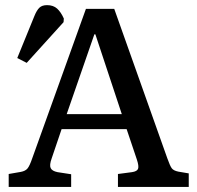

<svg xmlns="http://www.w3.org/2000/svg" viewBox="-20 -735 776 755"><path d="M85 -487.8 47.9 -506.8 115.2 -671.9Q124.5 -694.8 135 -704.8Q145.5 -714.8 165 -714.8Q189.5 -714.8 204.6 -701.2Q219.7 -687.5 231 -662.1L230 -647.9ZM14.2 0V-50.8L62 -59.1Q80.1 -62.5 88.4 -72.8Q96.7 -83 106.9 -112.8L317.9 -700.2H429.2L638.2 -111.8Q648.4 -83 655.3 -73.5Q662.1 -64 681.2 -60.1L722.2 -53.2V0H443.8V-50.8L499 -58.1Q519 -61 522.9 -71.3Q526.9 -81.5 518.1 -107.9L478 -227.1H222.2L183.1 -111.8Q173.8 -85.9 179.2 -74.2Q184.6 -62.5 206.1 -58.1L259.8 -49.8V0ZM242.2 -286.1H459L355 -600.1H351.1Z"/></svg>

Font: Literata Book Medium
Style: Regular
Weight: 500
Designer: Latin by Veronika Burian and Jose Scaglione. Greek by Irene Vlachou. Cyrillic by Vera Evstafieva
Foundry: TypeTogether
Version: Version 2.003;PS 002.003;hotconv 1.0.88;makeotf.lib2.5.64775